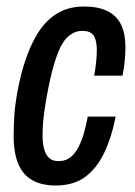

<svg xmlns="http://www.w3.org/2000/svg" viewBox="-20 -559 415 591"><path d="M151 12Q109 12 80 -4Q51 -20 36.5 -54Q22 -88 22 -141Q22 -169 24 -201Q26 -233 32 -268Q44 -335 62.5 -386Q81 -437 106 -471Q131 -505 164 -522Q197 -539 238 -539Q281 -539 309.5 -525.5Q338 -512 352 -484.5Q366 -457 366 -412Q366 -394 364 -372Q362 -350 357 -326H270Q274 -349 276 -369Q278 -389 278 -404Q278 -425 273.5 -438.5Q269 -452 259.5 -458Q250 -464 233 -464Q211 -464 192 -448.5Q173 -433 159 -398Q145 -363 132 -304Q123 -260 118.5 -230Q114 -200 112.5 -179.5Q111 -159 111 -141Q111 -117 116 -99.5Q121 -82 131.5 -72.5Q142 -63 160 -63Q183 -63 199.5 -77Q216 -91 228.5 -121Q241 -151 250 -200H336Q324 -138 301.5 -90Q279 -42 243 -15Q207 12 151 12Z"/></svg>

Font: Archivo ExtraCondensed Medium
Style: Italic
Weight: 500
Width: 2
Italic angle: -10°
Designer: Hector Gatti
Foundry: Omnibus-Type
Version: Version 2.001